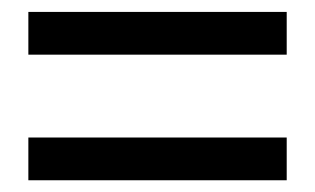

<svg xmlns="http://www.w3.org/2000/svg" viewBox="-20 -430 537 327"><path d="M28.3 -409.7H468.3V-336.9H28.3ZM28.3 -195.8H468.3V-123H28.3Z"/></svg>

Font: Pyidaungsu Numbers
Style: Regular
Weight: 400
Designer: Sun Tun
Foundry: MCF
Version: Version 1.083; ttfautohint (v1.8.2)